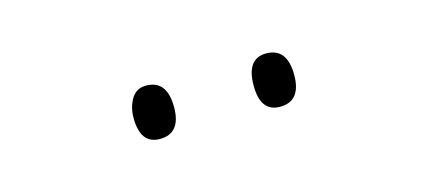

<svg xmlns="http://www.w3.org/2000/svg" viewBox="-25 -794 550 247"><g transform="rotate(-15 250.0 -670.5)"><path d="M197 -670Q197 -706 169 -706Q156 -706 149.5 -695Q143 -684 143 -670Q143 -635 169 -635Q197 -635 197 -670ZM357 -670Q357 -706 329 -706Q303 -706 303 -670Q303 -635 329 -635Q357 -635 357 -670Z"/></g></svg>

Font: Noto Sans Mono UI Condensed Thin
Style: Regular
Weight: 250
Width: 3
Designer: Monotype Design team
Foundry: Monotype Imaging Inc.
Version: 1.000